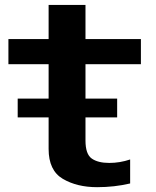

<svg xmlns="http://www.w3.org/2000/svg" viewBox="-20 -749 632 776"><path d="M51.5 -274.5H453.5V-350.5H51.5ZM372.5 7.5Q442.5 7.5 506 -7.5V-104.5Q464.5 -90.5 421.5 -90.5Q376 -90.5 350.8 -108.2Q325.5 -126 325.5 -181V-489.5H549.5V-591H325.5V-729H176.5V-591H14V-489.5H176.5V-147Q176.5 -60 233.8 -26.2Q291 7.5 372.5 7.5Z"/></svg>

Font: Anybody SemiExpanded SemiBold
Style: Regular
Weight: 600
Width: 6
Designer: Tyler Finck
Foundry: Etcetera Type Company
Version: Version 1.113;gftools[0.9.25]